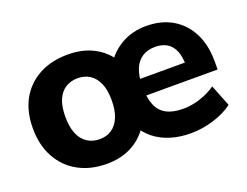

<svg xmlns="http://www.w3.org/2000/svg" viewBox="-86 -668 1088 846"><g transform="rotate(-20 458.5 -245.0)"><path d="M289 11Q212 11 154.5 -21Q97 -53 65.5 -111Q34 -169 34 -247Q34 -326 65.5 -382.5Q97 -439 154.5 -470Q212 -501 289 -501Q359 -501 411 -473.5Q463 -446 493 -396H462Q490 -443 541 -472Q592 -501 656 -501Q727 -501 779 -470.5Q831 -440 859.5 -384Q888 -328 888 -251V-213H531V-291H779L763 -278Q763 -319 751.5 -346.5Q740 -374 717.5 -387.5Q695 -401 662 -401Q627 -401 602 -385Q577 -369 564 -337.5Q551 -306 551 -259V-252Q551 -201 565 -167.5Q579 -134 609.5 -118Q640 -102 687 -102Q726 -102 766.5 -115Q807 -128 840 -151L880 -50Q843 -22 789.5 -5.5Q736 11 683 11Q630 11 587 -2.5Q544 -16 512 -41.5Q480 -67 461 -102H494Q474 -67 444 -41.5Q414 -16 375 -2.5Q336 11 289 11ZM295 -102Q328 -102 352 -118Q376 -134 389.5 -166Q403 -198 403 -246Q403 -295 389 -326Q375 -357 351 -372.5Q327 -388 294 -388Q262 -388 237.5 -372.5Q213 -357 199.5 -326Q186 -295 186 -246Q186 -198 199.5 -166Q213 -134 238 -118Q263 -102 295 -102Z"/></g></svg>

Font: Nunito Sans 12pt ExtraBold
Style: Regular
Weight: 800
Designer: Vernon Adams
Foundry: Vernon Adams
Version: Version 3.101;gftools[0.9.27]